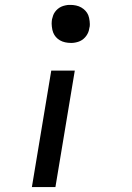

<svg xmlns="http://www.w3.org/2000/svg" viewBox="-20 -548 540 783"><path d="M206 215H110L189 -260H285ZM268 -373Q257 -373 245.5 -375.5Q234 -378 224.5 -383.5Q215 -389 208 -397Q201 -405 197 -415Q193 -425 191.5 -439Q190 -453 191 -460L192 -469Q194 -477 196.5 -484.5Q199 -492 204 -499Q209 -506 215.5 -511.5Q222 -517 229.5 -520.5Q237 -524 246.5 -526Q256 -528 261 -528H268Q279 -528 290.5 -525.5Q302 -523 311.5 -517.5Q321 -512 328.5 -504Q336 -496 340 -486Q344 -476 345.5 -462Q347 -448 346 -441L344 -432Q343 -424 340 -416.5Q337 -409 332 -402Q327 -395 320.5 -389.5Q314 -384 306.5 -380.5Q299 -377 289.5 -375Q280 -373 274 -373Z"/></svg>

Font: Iosevka Aile Medium Oblique
Style: Regular
Weight: 500
Italic angle: -9°
Designer: Belleve Invis
Foundry: Belleve Invis
Version: Version 31.1.0; ttfautohint (v1.8.4)